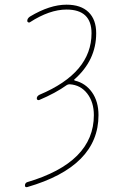

<svg xmlns="http://www.w3.org/2000/svg" viewBox="-20 -550 540 808"><path d="M94.7 237.3Q85 239.3 85 230.5Q85 220.7 93.8 216.8Q375 133.8 375 -65.4Q375 -120.1 347.2 -156.2Q319.3 -192.4 273.4 -195.3Q266.6 -195.3 261.7 -192.4Q213.9 -158.2 144.5 -128.9Q140.6 -127.9 137.7 -129.9Q134.8 -131.8 134.8 -135.7Q134.8 -145.5 146.5 -151.4Q365.2 -243.2 365.2 -410.2Q365.2 -509.8 259.8 -509.8Q188.5 -509.8 105.5 -456.1Q102.5 -454.1 98.6 -456.1Q94.7 -458 94.7 -461.9Q94.7 -472.7 106.4 -480.5Q189.5 -530.3 259.8 -530.3Q320.3 -530.3 352.5 -499Q384.8 -467.8 384.8 -410.2Q384.8 -295.9 292 -214.8Q291 -212.9 294.9 -210.9Q339.8 -200.2 367.2 -161.6Q394.5 -123 394.5 -65.4Q394.5 150.4 94.7 237.3Z"/></svg>

Font: Rounded-X Mgen+ 1m thin
Style: Regular
Weight: 100
Designer: [Source Han Sans]
Ryoko NISHIZUKA  (kana & ideographs); Paul D. Hunt (Latin, Greek & Cyrillic); Wenlong ZHANG  (bopomofo
Version: Version 1.059.20150602